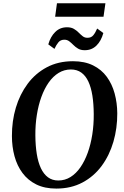

<svg xmlns="http://www.w3.org/2000/svg" viewBox="-20 -1120 746 1151"><path d="M317.5 10.5Q247.5 10.5 197.2 -14.5Q147 -39.5 114.8 -83Q82.5 -126.5 67 -183.5Q51.5 -240.5 51.5 -304.5Q51 -394 75 -474.5Q99 -555 145.8 -617.8Q192.5 -680.5 260.8 -716.8Q329 -753 417.5 -753Q487.5 -753 538 -728Q588.5 -703 620.2 -659.5Q652 -616 667.2 -559.8Q682.5 -503.5 683 -441Q683.5 -351.5 659.8 -270Q636 -188.5 589.5 -125.5Q543 -62.5 474.5 -26Q406 10.5 317.5 10.5ZM329.5 -38Q369.5 -38 402.8 -58.8Q436 -79.5 462 -117Q488 -154.5 506 -204.5Q524 -254.5 533.2 -313.5Q542.5 -372.5 542 -436.5Q541.5 -498 533.8 -547Q526 -596 509.8 -631Q493.5 -666 467.5 -684.8Q441.5 -703.5 405 -703.5Q365 -703.5 331.5 -683Q298 -662.5 272 -625.5Q246 -588.5 228 -538.8Q210 -489 200.8 -430.5Q191.5 -372 192 -308.5Q192.5 -246.5 200.5 -196.8Q208.5 -147 225.2 -111.5Q242 -76 267.8 -57Q293.5 -38 329.5 -38ZM488 -819Q464 -819 448 -828.5Q432 -838 419.8 -850.5Q407.5 -863 395 -872.5Q382.5 -882 366 -882Q343 -882 330 -866.2Q317 -850.5 306.5 -827L269.5 -854Q282.5 -900 311 -928.2Q339.5 -956.5 381.5 -956.5Q406.5 -956.5 422.8 -947Q439 -937.5 451.2 -925Q463.5 -912.5 475.5 -903Q487.5 -893.5 503.5 -893.5Q526.5 -893 539.2 -908.5Q552 -924 562.5 -949L599.5 -922Q586.5 -874.5 558.2 -846.8Q530 -819 488 -819ZM321.5 -1100.5H612L600.5 -1019.5H310.5Z"/></svg>

Font: Merriweather 48pt SemiBold
Style: Italic
Weight: 600
Italic angle: -7.8°
Designer: Eben Sorkin
Foundry: Eben Sorkin
Version: Version 2.101